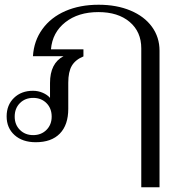

<svg xmlns="http://www.w3.org/2000/svg" viewBox="-20 -590 771 810"><path d="M576 -386Q576 -456 527 -497.5Q478 -539 395 -539Q310 -539 255.5 -496Q201 -453 195 -382H332V-352Q298 -338 283 -312.5Q268 -287 268 -241V-131Q268 -63 232.5 -26.5Q197 10 131 10Q75 10 41.5 -20Q8 -50 8 -99Q8 -147 39 -177Q70 -207 119 -207Q141 -207 160.5 -198.5Q180 -190 191 -177V-240Q191 -323 248 -353H119Q123 -418 159 -467.5Q195 -517 256 -543.5Q317 -570 396 -570Q472 -570 530.5 -545.5Q589 -521 621 -477Q653 -433 653 -376V200H576ZM198 -98Q198 -133 176 -155Q154 -177 120 -177Q86 -177 64 -155Q42 -133 42 -98Q42 -64 64 -42Q86 -20 120 -20Q154 -20 176 -42Q198 -64 198 -98Z"/></svg>

Font: Fahkwang Light
Style: Regular
Weight: 300
Version: Version 1.000; ttfautohint (v1.6)